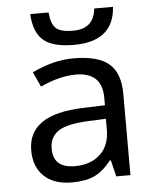

<svg xmlns="http://www.w3.org/2000/svg" viewBox="-54 -807 708 864"><g transform="rotate(-5 300.0 -375.5)"><path d="M437 0 418.9 -74.2H415Q377.4 -26.9 337.9 -8.5Q298.3 9.8 235.8 9.8Q156.2 9.8 111.1 -32.2Q65.9 -74.2 65.9 -149.9Q65.9 -312 314.9 -319.8L414.1 -323.2V-356.9Q414.1 -472.2 294.9 -472.2Q223.1 -472.2 134.8 -432.1L104 -499Q199.7 -545.9 291 -545.9Q401.9 -545.9 451.4 -503.4Q501 -460.9 501 -367.2V0ZM413.1 -262.2 334 -258.8Q238.3 -254.9 198.2 -228.8Q158.2 -202.6 158.2 -148.9Q158.2 -62 255.9 -62Q327.6 -62 370.4 -101.8Q413.1 -141.6 413.1 -213.9ZM488.8 -761.2Q479 -606 298.8 -606Q203.6 -606 161.6 -642.1Q119.6 -678.2 114.7 -761.2H197.8Q201.7 -711.4 222.2 -690.7Q242.7 -669.9 300.8 -669.9Q395.5 -669.9 403.8 -761.2Z"/></g></svg>

Font: WenQuanYi Micro Hei Mono
Style: Regular
Weight: 400
Foundry: Ascender Corporation
Version: Version 0.2.0-beta